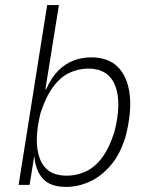

<svg xmlns="http://www.w3.org/2000/svg" viewBox="-20 -725 583 753"><path d="M239 8Q177 8 148 -24.5Q119 -57 115 -111H114L96 0H53L165 -705H211L158 -375H161Q182 -422 209.5 -449Q237 -476 269.5 -488Q302 -500 338 -500Q405 -500 442.5 -462Q480 -424 488.5 -355Q497 -286 473 -191Q452 -121 414.5 -77Q377 -33 331.5 -12.5Q286 8 239 8ZM241 -36Q281 -36 316.5 -52.5Q352 -69 380.5 -107Q409 -145 429 -209Q458 -323 431.5 -389.5Q405 -456 326 -456Q288 -456 252.5 -439.5Q217 -423 188.5 -384.5Q160 -346 139 -282Q111 -168 136.5 -102Q162 -36 241 -36Z"/></svg>

Font: Nunito Sans 7pt Condensed ExtraLight
Style: Italic
Weight: 250
Width: 3
Italic angle: -9°
Designer: Vernon Adams
Foundry: Vernon Adams
Version: Version 3.101;gftools[0.9.27]